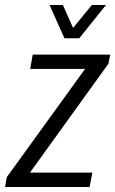

<svg xmlns="http://www.w3.org/2000/svg" viewBox="-42 -743 458 763"><path d="M-22 0 -15 -39 296 -469H78L88 -526H396L389 -490L77 -57H325L314 0ZM379 -723 273 -591H214L155 -723H208L260 -606H227L323 -723Z"/></svg>

Font: Archivo Condensed Light
Style: Italic
Weight: 300
Width: 3
Italic angle: -10°
Designer: Hector Gatti
Foundry: Omnibus-Type
Version: Version 2.001